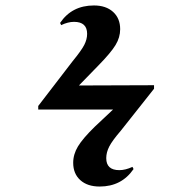

<svg xmlns="http://www.w3.org/2000/svg" viewBox="-20 -610 640 703"><path d="M345 73Q300 73 274 49.5Q248 26 248 -14Q248 -45 265.5 -74Q283 -103 327 -146L394 -209H120V-222L246 -386Q278 -425 288.5 -445.5Q299 -466 299 -486Q299 -530 251 -530Q229 -530 204 -518L200 -526Q243 -590 324 -590Q368 -590 394 -566.5Q420 -543 420 -503Q420 -473 403 -445Q386 -417 341 -371L269 -297L544 -298V-285L422 -131Q391 -95 380 -73.5Q369 -52 369 -31Q369 13 417 13Q439 13 465 1L469 9Q425 73 345 73Z"/></svg>

Font: Literata 72pt
Style: Bold
Weight: 700
Designer: Latin by Veronika Burian and Jose Scaglione. Greek by Irene Vlachou. Cyrillic by Vera Evstafieva.
Foundry: TypeTogether
Version: Version 3.002